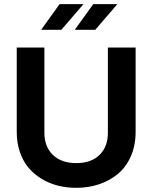

<svg xmlns="http://www.w3.org/2000/svg" viewBox="-20 -900 713 929"><path d="M61 -669.9H194.8V-256.8Q194.8 -190.4 235.8 -150.6Q276.9 -110.8 349.1 -110.8Q421.4 -110.8 461.7 -150.6Q502 -190.4 502 -256.8V-669.9H636.2V-262.2Q636.2 -195.8 612.8 -143.1Q589.4 -90.3 549.3 -57.6Q509.3 -24.9 458.3 -8.1Q407.2 8.8 349.1 8.8Q302.7 8.8 260.7 -1.7Q218.8 -12.2 182.1 -34.2Q145.5 -56.2 118.7 -87.6Q91.8 -119.1 76.4 -163.8Q61 -208.5 61 -262.2ZM179.2 -755.9 268.1 -879.9H383.8L276.9 -755.9ZM341.8 -755.9 431.2 -879.9H547.9L440.9 -755.9Z"/></svg>

Font: LT Wave Text Bold
Style: Regular
Weight: 700
Designer: Daniel Lyons
Version: Version 2.5 (Glyphs App)